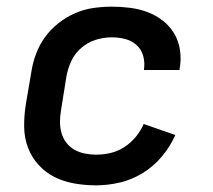

<svg xmlns="http://www.w3.org/2000/svg" viewBox="-20 -548 640 576"><path d="M268 8Q235 8 203.5 2.5Q172 -3 144.5 -16.5Q117 -30 96 -53Q75 -76 64 -105Q53 -134 52.5 -166.5Q52 -199 57 -232L74 -332Q78 -359 88 -386Q98 -413 115 -436.5Q132 -460 155.5 -478.5Q179 -497 205.5 -508.5Q232 -520 260 -524Q288 -528 315 -528Q343 -528 370.5 -524.5Q398 -521 423 -511.5Q448 -502 468.5 -486Q489 -470 502.5 -447.5Q516 -425 520 -397.5Q524 -370 519 -342Q519 -341 519 -340Q519 -339 519 -338H412Q412 -339 412 -339.5Q412 -340 412 -340Q415 -361 409.5 -380.5Q404 -400 389.5 -413Q375 -426 355.5 -431Q336 -436 315 -436Q291 -436 267 -428.5Q243 -421 223.5 -404Q204 -387 193.5 -364Q183 -341 179 -317L163 -217Q160 -199 160 -182Q160 -165 164.5 -149Q169 -133 179 -120Q189 -107 203 -99Q217 -91 234 -87.5Q251 -84 268 -84Q290 -84 311.5 -89Q333 -94 352.5 -106.5Q372 -119 387 -137Q402 -155 411 -176L506 -143Q491 -109 466 -79Q441 -49 408.5 -29Q376 -9 340 -0.5Q304 8 268 8Z"/></svg>

Font: Iosevka SS04 Semibold Extended
Style: Italic
Weight: 600
Width: 7
Italic angle: -9°
Monospace: yes
Designer: Belleve Invis
Foundry: Belleve Invis
Version: Version 19.0.0; ttfautohint (v1.8.4)